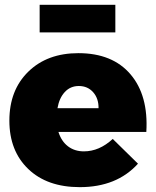

<svg xmlns="http://www.w3.org/2000/svg" viewBox="-20 -772 649 799"><path d="M460 -752V-637.2H145V-752ZM306.2 -550.8Q448.2 -550.8 523.2 -462.6Q598.1 -374.5 588.9 -223.1H223.1Q235.4 -184.1 262.9 -163.1Q290.5 -142.1 329.1 -142.1Q393.1 -142.1 449.2 -193.8L554.2 -90.8Q465.8 6.8 312 6.8Q176.3 6.8 97.7 -68.6Q19 -144 19 -270Q19 -397 97.9 -473.9Q176.8 -550.8 306.2 -550.8ZM390.1 -321.8Q390.6 -362.3 367.7 -388.2Q344.7 -414.1 308.1 -414.1Q272.9 -414.1 249.8 -389.2Q226.6 -364.3 219.2 -321.8Z"/></svg>

Font: Montserrat arm ExtraBold
Style: Regular
Weight: 800
Designer: Julieta Ulanovsky
Foundry: Julieta Ulanovsky
Version: Version 6.000;PS 006.000;hotconv 1.0.88;makeotf.lib2.5.64775